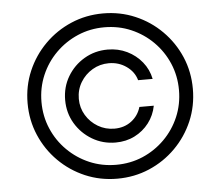

<svg xmlns="http://www.w3.org/2000/svg" viewBox="-53 -798 996 868"><g transform="rotate(-5 445.5 -364.0)"><path d="M240.7 -363.3Q240.7 -421.9 269 -469.7Q297.4 -517.6 345.5 -545.9Q393.6 -574.2 451.7 -574.2Q499.5 -574.2 539.6 -554.7Q579.6 -535.2 606.9 -501.5Q634.3 -467.8 643.1 -424.3H577.1Q566.4 -462.9 531.5 -487.5Q496.6 -512.2 451.7 -512.2Q411.1 -512.2 377.2 -492.2Q343.3 -472.2 323 -438.5Q302.7 -404.8 302.7 -363.3Q302.7 -322.8 323 -289.1Q343.3 -255.4 377.2 -235.4Q411.1 -215.3 451.7 -215.3Q496.6 -215.3 528.8 -239.7Q561 -264.2 572.3 -303.2H637.7Q629.4 -259.8 603.3 -225.6Q577.1 -191.4 538.3 -171.9Q499.5 -152.3 451.7 -152.3Q393.6 -152.3 345.5 -180.9Q297.4 -209.5 269 -257.3Q240.7 -305.2 240.7 -363.3ZM445.3 11.2Q367.7 11.2 299.8 -17.8Q231.9 -46.9 180.2 -98.6Q128.4 -150.4 99.4 -218.3Q70.3 -286.1 70.3 -363.8Q70.3 -441.4 99.4 -509.3Q128.4 -577.1 180.2 -628.9Q231.9 -680.7 299.8 -709.7Q367.7 -738.8 445.3 -738.8Q522.9 -738.8 590.8 -709.7Q658.7 -680.7 710.4 -628.9Q762.2 -577.1 791.3 -509.3Q820.3 -441.4 820.3 -363.8Q820.3 -286.1 791.3 -218.3Q762.2 -150.4 710.4 -98.6Q658.7 -46.9 590.8 -17.8Q522.9 11.2 445.3 11.2ZM445.3 -51.8Q510.3 -51.8 566.7 -75.9Q623 -100.1 666 -143.1Q709 -186 733.2 -242.7Q757.3 -299.3 757.3 -363.8Q757.3 -428.2 733.2 -484.9Q709 -541.5 666 -584.5Q623 -627.4 566.7 -651.6Q510.3 -675.8 445.3 -675.8Q380.9 -675.8 324.5 -651.6Q268.1 -627.4 224.9 -584.5Q181.6 -541.5 157.5 -484.9Q133.3 -428.2 133.3 -363.8Q133.3 -299.3 157.5 -242.7Q181.6 -186 224.9 -143.1Q268.1 -100.1 324.5 -75.9Q380.9 -51.8 445.3 -51.8Z"/></g></svg>

Font: Inter 24pt Light
Style: Regular
Weight: 300
Designer: Rasmus Andersson
Foundry: rsms
Version: Version 4.001;git-66647c0bb